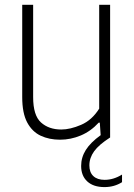

<svg xmlns="http://www.w3.org/2000/svg" viewBox="-20 -560 545 782"><path d="M224.5 9Q180.5 9 145.8 -7.2Q111 -23.5 90.8 -61.2Q70.5 -99 70.5 -164.5V-540.5H115V-164.5Q115 -90 147 -61.2Q179 -32.5 229.5 -32.5Q266 -32.5 310.2 -51.5Q354.5 -70.5 384 -117.5V-540.5H428.5V0Q383 29 363.5 56Q344 83 344 113.5Q344 142 360.2 157.2Q376.5 172.5 406 172.5Q442.5 172.5 477 151V182Q445.5 202 405.5 202Q360.5 202 335.5 179Q310.5 156 310.5 116Q310.5 81 329.5 50.8Q348.5 20.5 390 -9.5L386.5 -60.5H382Q350 -25.5 309 -8.2Q268 9 224.5 9Z"/></svg>

Font: Encode Sans SmCnd XLt
Style: Regular
Weight: 200
Width: 4
Designer: Multiple Designers
Foundry: Impallari Type
Version: Version 3.002; ttfautohint (v1.8.3) -l 8 -r 50 -G 200 -x 14 